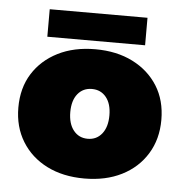

<svg xmlns="http://www.w3.org/2000/svg" viewBox="-44 -573 596 626"><g transform="rotate(5 254.0 -260.0)"><path d="M254 10Q184 10 131.5 -16.5Q79 -43 49.5 -91Q20 -139 20 -202Q20 -266 49.5 -313Q79 -360 131.5 -386.5Q184 -413 254 -413Q324 -413 376.5 -386.5Q429 -360 458.5 -313Q488 -266 488 -202Q488 -139 458.5 -91Q429 -43 376.5 -16.5Q324 10 254 10ZM254 -120Q283 -120 300.5 -142Q318 -164 318 -202Q318 -240 300.5 -261.5Q283 -283 254 -283Q225 -283 207.5 -261.5Q190 -240 190 -202Q190 -164 207.5 -142Q225 -120 254 -120ZM94 -440V-530H414V-440Z"/></g></svg>

Font: Rokkitt SemiBold Black
Style: Regular
Weight: 900
Version: Version 3.103